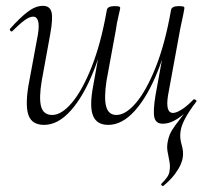

<svg xmlns="http://www.w3.org/2000/svg" viewBox="-20 -415 713 658"><path d="M131 13Q91 13 78.5 -18Q66 -49 77 -119L110 -297Q115 -328 110.5 -343Q106 -358 94 -358Q81 -358 63.5 -345Q46 -332 23 -309Q20 -305 16 -309Q12 -313 15 -317Q49 -355 75.5 -375Q102 -395 127 -395Q151 -395 156.5 -373.5Q162 -352 152 -297L123 -138Q113 -78 121 -49.5Q129 -21 159 -21Q191 -21 226.5 -63Q262 -105 294 -185.5Q326 -266 346 -380L357 -379Q337 -263 302 -174.5Q267 -86 223 -36.5Q179 13 131 13ZM351 13Q312 13 299 -18Q286 -49 299 -119L346 -380Q348 -394 372 -394Q385 -394 388.5 -392.5Q392 -391 392 -388Q392 -385 386 -360Q380 -335 377 -312L345 -138Q336 -78 344 -49.5Q352 -21 379 -21Q411 -21 446.5 -63Q482 -105 514 -185.5Q546 -266 566 -380L577 -379Q557 -263 522 -174.5Q487 -86 443 -36.5Q399 13 351 13ZM540 222Q539 224 535 221Q531 218 533 215Q547 201 553.5 191Q560 181 561 171Q564 154 560.5 137.5Q557 121 554 103Q551 85 556 65Q560 46 570.5 29.5Q581 13 598.5 -9Q616 -31 639 -65L623 -36Q600 -14 579 -2.5Q558 9 538 9Q514 9 509 -12.5Q504 -34 513 -89L566 -380Q568 -394 592 -394Q605 -394 608.5 -392.5Q612 -391 612 -388Q612 -385 607.5 -362.5Q603 -340 598 -318L556 -89Q546 -28 573 -28Q584 -28 602.5 -39.5Q621 -51 643 -74Q645 -76 650 -73Q655 -70 653 -67Q627 -33 614 -8Q601 17 599 34Q595 56 602.5 81Q610 106 606 127Q605 135 599 149Q593 163 579.5 181.5Q566 200 540 222Z"/></svg>

Font: Cormorant Infant Light
Style: Italic
Weight: 300
Italic angle: -10°
Designer: Christian Thalmann (Catharsis Fonts)
Foundry: Catharsis Fonts
Version: Version 4.001